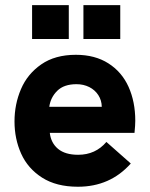

<svg xmlns="http://www.w3.org/2000/svg" viewBox="-20 -717 584 748"><path d="M36.5 -244Q36.5 -311 61.8 -370Q87 -429 140.8 -466.2Q194.5 -503.5 275.5 -503.5Q350 -503.5 402.2 -470.2Q454.5 -437 480.8 -378.8Q507 -320.5 507 -246.5Q507 -229 504 -199.5H174Q178.5 -160 206.2 -137Q234 -114 284.5 -114Q352 -114 394.5 -164L489.5 -80Q409 10.5 283.5 10.5Q199.5 10.5 144 -25Q88.5 -60.5 62.5 -118.2Q36.5 -176 36.5 -244ZM376.5 -301Q376 -326.5 363 -346.5Q350 -366.5 327.8 -377.8Q305.5 -389 278 -389Q229 -389 203 -363.2Q177 -337.5 172 -301ZM305 -697H448.5V-565H305ZM105 -697H248V-565H105Z"/></svg>

Font: HK Grotesk ExtraBold
Style: Regular
Weight: 800
Designer: Alfredo Marco Pradil
Foundry: Hanken Design Co.
Version: Version 3.001